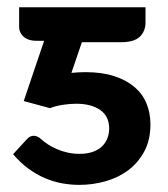

<svg xmlns="http://www.w3.org/2000/svg" viewBox="-20 -505 463 529"><path d="M380.9 -443.4Q380.9 -418.9 365.2 -403.8Q349.6 -388.7 312.5 -388.7H205.6L176.8 -304.2Q186.5 -305.2 196 -305.7Q205.6 -306.2 215.3 -306.2Q260.7 -306.2 294.2 -295.4Q327.6 -284.7 350.1 -265.6Q372.6 -246.6 383.5 -220.2Q394.5 -193.8 394.5 -162.6Q394.5 -119.6 377.7 -88.1Q360.8 -56.6 333.5 -36.1Q306.2 -15.6 270.8 -5.6Q235.4 4.4 198.7 4.4Q174.8 4.4 150.6 0Q126.5 -4.4 103.3 -14.4Q80.1 -24.4 58.1 -40.5Q36.1 -56.6 16.1 -80.1L51.8 -119.1Q58.1 -126.5 63.2 -128.7Q68.4 -130.9 72.8 -130.9Q83 -130.9 92.8 -122.1Q100.6 -114.7 111.8 -107.4Q123 -100.1 136.5 -94.2Q149.9 -88.4 165.8 -84.7Q181.6 -81.1 199.2 -81.1Q220.2 -81.1 235.8 -86.7Q251.5 -92.3 261.2 -101.8Q271 -111.3 275.9 -124Q280.8 -136.7 280.8 -150.9Q280.8 -184.6 256.1 -201.9Q231.4 -219.2 189.9 -219.2Q172.4 -219.2 152.3 -216.1Q132.3 -212.9 117.7 -207L45.4 -226.6L101.6 -392.6H90.8H81.1Q67.9 -392.6 58.6 -396Q49.3 -399.4 43.7 -405Q38.1 -410.6 35.4 -417.2Q32.7 -423.8 32.7 -430.2V-484.9H380.9Z"/></svg>

Font: Carlito
Style: Bold
Weight: 700
Designer: Lukasz Dziedzic
Foundry: tyPoland Lukasz Dziedzic
Version: Version 1.104